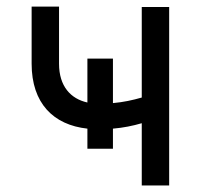

<svg xmlns="http://www.w3.org/2000/svg" viewBox="-20 -567 614 587"><path d="M325.3 -387.8H247.2V-253.6C196.4 -264.9 160.5 -302.9 160.5 -372.2V-546.9H76.7V-372.2C76.7 -251.4 143.1 -185 247.2 -173.7V-112.2H325.3V-173.7C357.6 -176.5 385.7 -182.2 413.4 -190.3V0H497.2V-545.5H413.4V-268.8C385.3 -260.7 356.9 -254.6 325.3 -251.8Z"/></svg>

Font: Magic Ui Pro
Style: Regular
Weight: 400
Designer: Stefan Endress, Andreas Faust
Version: Version 1.000;FEAKit 1.0